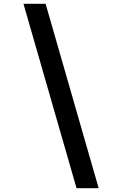

<svg xmlns="http://www.w3.org/2000/svg" viewBox="-20 -843 640 1006"><path d="M381 143 103 -823H219L497 143Z"/></svg>

Font: Iosevka Curly Slab SmBdEx
Style: Italic
Weight: 600
Width: 7
Italic angle: -9°
Monospace: yes
Designer: Belleve Invis
Foundry: Belleve Invis
Version: Version 11.1.0; ttfautohint (v1.8.3)